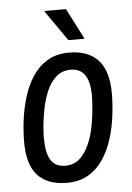

<svg xmlns="http://www.w3.org/2000/svg" viewBox="-53 -763 562 815"><g transform="rotate(-5 228.0 -355.5)"><path d="M199 12Q118 12 75.5 -33.5Q33 -79 33 -175Q33 -218 39 -267.5Q45 -317 59.5 -365Q74 -413 99 -452Q124 -491 162.5 -514.5Q201 -538 256 -538Q337 -538 379.5 -492Q422 -446 422 -349Q422 -306 416 -256.5Q410 -207 395.5 -159.5Q381 -112 356 -73.5Q331 -35 292.5 -11.5Q254 12 199 12ZM199 -61Q236 -61 260.5 -83.5Q285 -106 300.5 -141.5Q316 -177 323.5 -216.5Q331 -256 334 -291.5Q337 -327 337 -348Q337 -406 317 -435.5Q297 -465 256 -465Q220 -465 195 -443Q170 -421 155 -386.5Q140 -352 132 -313.5Q124 -275 121 -241Q118 -207 118 -186Q118 -123 137 -92Q156 -61 199 -61ZM258 -591 168 -720 169 -723H259L327 -591Z"/></g></svg>

Font: Archivo Narrow
Style: Italic
Weight: 400
Italic angle: -8°
Designer: Hector Gatti
Foundry: Omnibus-Type
Version: Version 3.002